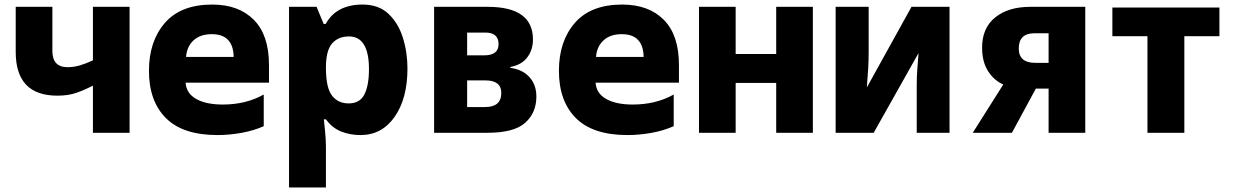

<svg xmlns="http://www.w3.org/2000/svg" viewBox="-20 -583 5440 843"><path d="M549 0V-553H388V-318Q358 -304 331 -296Q304 -288 277 -288Q210 -288 210 -359V-553H49V-355Q49 -163 232 -163Q280 -163 315.5 -175.5Q351 -188 388 -207V0Z M1138 -29V-168Q1060 -124 958 -124Q885 -124 841.5 -148.5Q798 -173 795 -220H1161V-298Q1161 -429 1094.5 -496Q1028 -563 912 -563Q774 -563 704 -482.5Q634 -402 634 -272Q634 -139 708.5 -64.5Q783 10 935 10Q986 10 1039.5 0.5Q1093 -9 1138 -29ZM910 -433Q1004 -433 1006 -333H797Q800 -378 829.5 -405.5Q859 -433 910 -433Z M1511 -129Q1464 -129 1437.5 -163.5Q1411 -198 1411 -286Q1411 -361 1438 -392Q1465 -423 1512 -423Q1600 -423 1600 -279Q1600 -208 1580 -168.5Q1560 -129 1511 -129ZM1411 240V62Q1411 32 1407.5 -4Q1404 -40 1402 -59H1411Q1439 -21 1478 -5.5Q1517 10 1563 10Q1657 10 1713 -70.5Q1769 -151 1769 -282Q1769 -353 1749 -417Q1729 -481 1686 -522Q1643 -563 1572 -563Q1457 -563 1410 -478H1401L1370 -553H1249V240Z M2121 0Q2237 0 2286 -44Q2335 -88 2335 -159Q2335 -211 2304.5 -244.5Q2274 -278 2221 -285V-289Q2270 -298 2295 -331Q2320 -364 2320 -410Q2320 -553 2121 -553H1886V0ZM2031 -440H2111Q2169 -440 2169 -389Q2169 -340 2106 -340H2031ZM2031 -230H2111Q2181 -230 2181 -175Q2181 -113 2110 -113H2031Z M2938 -29V-168Q2860 -124 2758 -124Q2685 -124 2641.5 -148.5Q2598 -173 2595 -220H2961V-298Q2961 -429 2894.5 -496Q2828 -563 2712 -563Q2574 -563 2504 -482.5Q2434 -402 2434 -272Q2434 -139 2508.5 -64.5Q2583 10 2735 10Q2786 10 2839.5 0.5Q2893 -9 2938 -29ZM2710 -433Q2804 -433 2806 -333H2597Q2600 -378 2629.5 -405.5Q2659 -433 2710 -433Z M3210 0V-219H3388V0H3549V-553H3388V-346H3210V-553H3049V0Z M3816 0 4013 -350Q4010 -312 4007.5 -278.5Q4005 -245 4005 -208V0H4149V-553H3982L3786 -199Q3790 -250 3792 -283.5Q3794 -317 3794 -356V-553H3649V0Z M4453 -370Q4453 -437 4522 -437H4584V-307H4526Q4453 -307 4453 -370ZM4423 0 4528 -194H4584V0H4745V-553H4504Q4407 -553 4349.5 -506.5Q4292 -460 4292 -374Q4292 -312 4318 -271Q4344 -230 4385 -212L4251 0Z M5180 0V-424H5334V-550H4864V-424H5018V0Z"/></svg>

Font: Noto Sans Mono UI ExtraBold
Style: Regular
Weight: 800
Designer: Monotype Design team
Foundry: Monotype Imaging Inc.
Version: 1.000